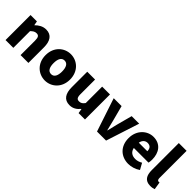

<svg xmlns="http://www.w3.org/2000/svg" viewBox="193 -1936 3087 3087"><g transform="rotate(45 1736.5 -392.5)"><path d="M72 0H249V-380C284 -413 308 -431 348 -431C393 -431 414 -408 414 -330V0H592V-352C592 -494 539 -583 415 -583C338 -583 280 -544 233 -498H229L217 -569H72Z M977 14C1121 14 1255 -96 1255 -284C1255 -473 1121 -583 977 -583C832 -583 698 -473 698 -284C698 -96 832 14 977 14ZM977 -130C910 -130 880 -190 880 -284C880 -379 910 -439 977 -439C1043 -439 1073 -379 1073 -284C1073 -190 1043 -130 977 -130Z M1538 14C1616 14 1669 -22 1716 -78H1720L1733 0H1878V-569H1700V-196C1670 -154 1645 -138 1605 -138C1560 -138 1539 -160 1539 -239V-569H1361V-217C1361 -75 1414 14 1538 14Z M2152 0H2358L2542 -569H2371L2301 -307C2287 -251 2272 -192 2259 -132H2254C2239 -192 2225 -251 2211 -307L2142 -569H1963Z M2874 14C2941 14 3019 -9 3078 -51L3019 -158C2978 -134 2940 -122 2899 -122C2827 -122 2773 -154 2757 -232H3091C3095 -245 3099 -277 3099 -308C3099 -464 3019 -583 2855 -583C2717 -583 2585 -469 2585 -284C2585 -96 2711 14 2874 14ZM2754 -348C2766 -416 2809 -447 2858 -447C2923 -447 2948 -405 2948 -348Z M3375 14C3414 14 3444 7 3463 -1L3442 -132C3432 -130 3428 -130 3422 -130C3408 -130 3390 -141 3390 -178V-799H3213V-185C3213 -66 3253 14 3375 14Z"/></g></svg>

Font: Noto Sans CJK JP Black
Style: Regular
Weight: 900
Designer: Ryoko NISHIZUKA (kana & ideographs); Paul D. Hunt (Latin, Greek & Cyrillic); Wenlong ZHANG (bopomofo); Sandoll Communica
Foundry: Adobe Systems Incorporated
Version: Version 1.004;PS 1.004;hotconv 1.0.82;makeotf.lib2.5.63406